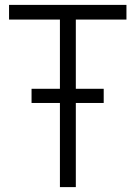

<svg xmlns="http://www.w3.org/2000/svg" viewBox="-20 -765 553 785"><path d="M225 0V-344H109V-402H225V-685H17V-745H497V-685H290V-402H404V-344H290V0Z"/></svg>

Font: Plus Jakarta Sans Light
Style: Regular
Weight: 300
Designer: Gumpita Rahayu
Foundry: Tokotype
Version: Version 2.006; ttfautohint (v1.8.4.7-5d5b)